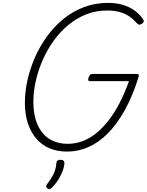

<svg xmlns="http://www.w3.org/2000/svg" viewBox="-20 -1035 1020 1335"><path d="M447 19Q378 19 324 -4Q270 -27 232 -71.5Q194 -116 173.5 -178.5Q153 -241 153 -321Q153 -397 171 -477.5Q189 -558 223 -635.5Q257 -713 306.5 -781.5Q356 -850 420 -902.5Q484 -955 562.5 -985Q641 -1015 731 -1015Q785 -1015 831 -1002Q877 -989 913.5 -963.5Q950 -938 976 -899Q982 -890 978.5 -882.5Q975 -875 963 -868Q953 -862 946.5 -863.5Q940 -865 929 -876Q904 -905 874.5 -924Q845 -943 808 -952.5Q771 -962 725 -962Q647 -962 579 -935Q511 -908 453.5 -860Q396 -812 351.5 -749.5Q307 -687 276 -615.5Q245 -544 228.5 -470.5Q212 -397 212 -326Q212 -257 228.5 -202.5Q245 -148 275.5 -111Q306 -74 350.5 -54.5Q395 -35 450 -35Q502 -35 551 -52.5Q600 -70 644.5 -105Q689 -140 730.5 -192Q772 -244 809 -314Q846 -384 877 -471H606Q595 -471 593.5 -478.5Q592 -486 596 -496Q601 -510 606.5 -515.5Q612 -521 623 -521H929Q941 -521 944 -516Q947 -511 943 -498Q901 -364 846.5 -267Q792 -170 728.5 -106.5Q665 -43 594 -12Q523 19 447 19ZM310 275Q302 269 301 261.5Q300 254 307 246Q326 221 339.5 199Q353 177 361.5 153Q370 129 372 99Q373 86 380.5 81Q388 76 401 76Q415 76 421.5 82.5Q428 89 428 101Q427 119 418 146.5Q409 174 391 205Q373 236 343 268Q335 276 326.5 279Q318 282 310 275Z"/></svg>

Font: Playwrite US Trad ExtraLight
Style: Regular
Weight: 250
Designer: Veronika Burian, José Scaglione
Foundry: TypeTogether
Version: Version 1.003